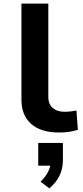

<svg xmlns="http://www.w3.org/2000/svg" viewBox="-20 -725 461 1065"><path d="M307 10Q207 10 153 -37.5Q99 -85 99 -172V-705H248V-186Q248 -161 258.5 -143Q269 -125 289.5 -115Q310 -105 339 -105Q355 -105 372.5 -107Q390 -109 404 -112L412 -5Q387 3 362.5 6.5Q338 10 307 10ZM254 320 205 283Q234 254 247.5 226.5Q261 199 261 172L287 194H192V68H329V163Q329 209 311 247.5Q293 286 254 320Z"/></svg>

Font: Nunito Sans 7pt Expanded
Style: Bold
Weight: 700
Width: 7
Designer: Vernon Adams
Foundry: Vernon Adams
Version: Version 3.101;gftools[0.9.27]